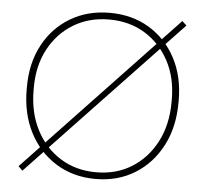

<svg xmlns="http://www.w3.org/2000/svg" viewBox="-52 -764 885 829"><g transform="rotate(5 391.0 -350.0)"><path d="M74 2 56 -16 706 -702 725 -684ZM391 10Q295 10 220.5 -36Q146 -82 104 -163Q62 -244 62 -350V-360Q62 -463 104 -542Q146 -621 220.5 -665.5Q295 -710 391 -710Q488 -710 562 -665.5Q636 -621 678 -542Q720 -463 720 -360V-350Q720 -244 678 -163Q636 -82 562 -36Q488 10 391 10ZM391 -19Q479 -19 546 -61Q613 -103 651.5 -177.5Q690 -252 690 -350V-360Q690 -455 651.5 -527Q613 -599 546 -640Q479 -681 391 -681Q304 -681 236.5 -640Q169 -599 130.5 -527Q92 -455 92 -360V-350Q92 -252 130.5 -177.5Q169 -103 236.5 -61Q304 -19 391 -19Z"/></g></svg>

Font: SUSE Thin
Style: Regular
Weight: 250
Designer: Rene Bieder
Foundry: SUSE
Version: Version 1.000